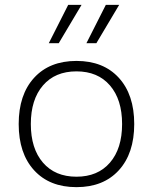

<svg xmlns="http://www.w3.org/2000/svg" viewBox="-20 -761 630 791"><path d="M533 -250Q533 -129 469.5 -59.5Q406 10 295 10Q184 10 120.5 -59.5Q57 -129 57 -250Q57 -371 120.5 -440.5Q184 -510 295 -510Q406 -510 469.5 -440.5Q533 -371 533 -250ZM107 -250Q107 -149 157 -91Q207 -33 295 -33Q383 -33 433 -91Q483 -149 483 -250Q483 -351 433 -409Q383 -467 295 -467Q207 -467 157 -409Q107 -351 107 -250ZM222 -583H181L261 -741H316ZM377 -583H336L416 -741H471Z"/></svg>

Font: Work Sans Light
Style: Regular
Weight: 300
Designer: Wei Huang
Foundry: Wei Huang
Version: Version 1.500